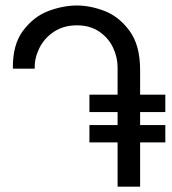

<svg xmlns="http://www.w3.org/2000/svg" viewBox="-20 -696 640 716"><path d="M266.5 -675.5Q316.5 -675.5 370 -655Q423.5 -634.5 463 -581Q502.5 -527.5 502.5 -435V-343H596.5V-278H502.5V-229.5H596.5V-165H502.5V0H418.5V-165H313.5V-229.5H418.5V-278H313.5V-343H418.5V-445Q418.5 -482.5 401.5 -518.5Q384.5 -554.5 350.2 -578Q316 -601.5 267 -601.5Q216.5 -601.5 180.2 -577Q144 -552.5 126 -515Q108 -477.5 109.5 -440H28Q26.5 -529.5 66.5 -582.2Q106.5 -635 161.2 -655.2Q216 -675.5 266.5 -675.5Z"/></svg>

Font: JuliaMono
Style: Regular
Weight: 400
Monospace: yes
Designer: cormullion
Foundry: corm
Version: Version 0.055; ttfautohint (v1.8.4)